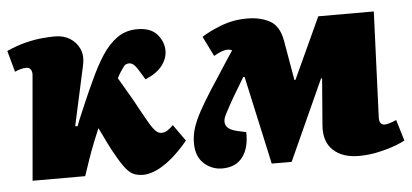

<svg xmlns="http://www.w3.org/2000/svg" viewBox="-43 -620 1544 720"><g transform="rotate(-5 729.0 -260.0)"><path d="M231 -190 240 -189Q248 -211 258 -234Q268 -257 277.5 -279.5Q287 -302 296 -321.5Q305 -341 312 -356Q335 -407 360.5 -446.5Q386 -486 418.5 -509Q451 -532 494 -532Q545 -532 569 -504Q593 -476 593 -443Q593 -413 572.5 -386.5Q552 -360 509 -342L492 -370Q481 -389 472 -398Q463 -407 452 -407Q447 -407 441 -404.5Q435 -402 430 -394Q425 -387 419 -378Q413 -369 406 -355Q416 -338 426.5 -320Q437 -302 448.5 -282.5Q460 -263 472 -240Q489 -210 500 -190Q511 -170 520 -158Q529 -146 536 -141.5Q543 -137 553 -137Q564 -137 574.5 -144Q585 -151 596 -162L640 -100Q604 -57 572.5 -32Q541 -7 515.5 3.5Q490 14 470 14Q448 14 432 6.5Q416 -1 399.5 -23.5Q383 -46 359 -90Q351 -105 344.5 -118.5Q338 -132 331.5 -145.5Q325 -159 317 -175Q306 -149 294.5 -120Q283 -91 272.5 -60.5Q262 -30 252 0H54L88 -391Q90 -406 84.5 -415Q79 -424 68 -424Q57 -424 46 -421Q35 -418 24 -413L2 -493Q39 -510 73.5 -518.5Q108 -527 136.5 -529.5Q165 -532 184 -532Q217 -532 241 -517Q265 -502 276.5 -476Q288 -450 280 -414Z M1028 14H953L880 -318L875 -319Q865 -302 855 -285.5Q845 -269 835.5 -253Q826 -237 817 -220.5Q808 -204 800 -189Q785 -162 793 -144.5Q801 -127 835 -119L868 -112Q870 -53 844 -18.5Q818 16 767 16Q728 16 698.5 -10.5Q669 -37 669 -88Q669 -117 678 -145Q687 -173 704.5 -205Q722 -237 748 -278Q760 -296 771.5 -314Q783 -332 794.5 -349.5Q806 -367 817.5 -385Q829 -403 842 -422Q838 -424 834 -425Q830 -426 824 -426Q816 -426 803 -421.5Q790 -417 773 -407L736 -482Q763 -500 809 -518Q855 -536 908 -536Q958 -536 993.5 -516.5Q1029 -497 1039 -441L1065 -291H1069L1175 -521H1384L1368 -126Q1367 -111 1372 -103Q1377 -95 1388 -95Q1396 -95 1407 -98.5Q1418 -102 1432 -108L1456 -29Q1445 -22 1418 -12Q1391 -2 1355 6Q1319 14 1281 14Q1220 14 1185 -18.5Q1150 -51 1155 -113L1169 -288H1165Z"/></g></svg>

Font: Literata 18pt Black
Style: Italic
Weight: 900
Italic angle: -2°
Designer: Latin by Veronika Burian and Jose Scaglione. Greek by Irene Vlachou. Cyrillic by Vera Evstafieva
Foundry: TypeTogether
Version: Version 3.103;gftools[0.9.29]